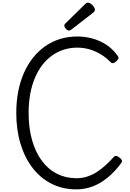

<svg xmlns="http://www.w3.org/2000/svg" viewBox="-20 -1424 989 1463"><path d="M562 19Q458 19 373.5 -23.5Q289 -66 229 -143.5Q169 -221 136.5 -327.5Q104 -434 104 -564Q104 -651 119 -727.5Q134 -804 162.5 -868.5Q191 -933 231.5 -984Q272 -1035 324 -1071.5Q376 -1108 438 -1127Q500 -1146 569 -1146Q625 -1146 681 -1131.5Q737 -1117 788 -1084.5Q839 -1052 877 -998Q886 -986 882 -977Q878 -968 866 -957Q852 -945 842 -943Q832 -941 822 -951Q788 -986 747.5 -1010.5Q707 -1035 662 -1048Q617 -1061 569 -1061Q516 -1061 467.5 -1046Q419 -1031 377.5 -1001.5Q336 -972 303 -929.5Q270 -887 246.5 -831.5Q223 -776 210.5 -709Q198 -642 198 -564Q198 -448 224.5 -355.5Q251 -263 299.5 -198Q348 -133 415 -99.5Q482 -66 562 -66Q606 -66 644.5 -78.5Q683 -91 718 -113.5Q753 -136 785 -165.5Q817 -195 847 -228Q856 -238 867.5 -235.5Q879 -233 892 -222Q906 -211 909 -202Q912 -193 904 -182Q853 -113 797.5 -68.5Q742 -24 683.5 -2.5Q625 19 562 19ZM507 -1191Q495 -1191 482.5 -1204Q470 -1217 470 -1228Q470 -1232 471.5 -1236Q473 -1240 479 -1246L629 -1393Q634 -1398 638.5 -1401Q643 -1404 650 -1404Q660 -1404 672.5 -1395Q685 -1386 694 -1374Q703 -1362 703 -1351Q703 -1344 700.5 -1339Q698 -1334 688 -1326L527 -1201Q520 -1197 515.5 -1194Q511 -1191 507 -1191Z"/></svg>

Font: Playwrite BR
Style: Regular
Weight: 400
Designer: Veronika Burian, José Scaglione
Foundry: TypeTogether
Version: Version 1.002